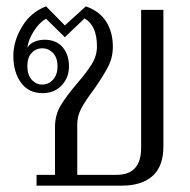

<svg xmlns="http://www.w3.org/2000/svg" viewBox="-20 -584 599 604"><path d="M95 -34H153V-184Q153 -222 170.5 -251.5Q188 -281 223 -322Q254 -358 269.5 -383.5Q285 -409 285 -438Q285 -504 246 -526L184 -467L125 -525Q103 -513 86 -485.5Q69 -458 66 -434Q74 -447 89 -453Q104 -459 120 -459Q157 -459 177 -435.5Q197 -412 197 -375Q197 -340 174 -315.5Q151 -291 114 -291Q70 -291 46 -324Q22 -357 22 -408Q22 -455 49.5 -500.5Q77 -546 125 -564L184 -504L250 -564Q293 -549 314 -516Q335 -483 335 -437Q335 -403 320 -374Q305 -345 275 -302Q249 -268 236 -243.5Q223 -219 223 -193V-34H347Q424 -34 424 -119V-553H494V-123Q494 -61 460 -30.5Q426 0 363 0H95ZM161 -376Q161 -402 147 -417Q133 -432 113 -432Q93 -432 79.5 -417.5Q66 -403 66 -376Q66 -349 79.5 -333.5Q93 -318 113 -318Q133 -318 147 -333.5Q161 -349 161 -376Z"/></svg>

Font: Trirong Light
Style: Regular
Weight: 300
Designer: Katatrad Team
Foundry: CadsonDemak
Version: Version 1.001